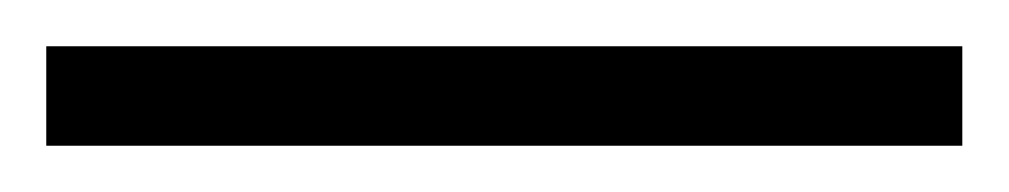

<svg xmlns="http://www.w3.org/2000/svg" viewBox="-25 63 436 83"><path d="M-5 126V83H391V126Z"/></svg>

Font: Noto Serif Bengali Condensed Light
Style: Regular
Weight: 300
Width: 3
Designer: Juan Bruce, Universal Thirst, Indian Type Foundry and the Monotype Design Team.
Foundry: Monotype Imaging Inc.
Version: Version 2.003; ttfautohint (v1.8.4.7-5d5b)